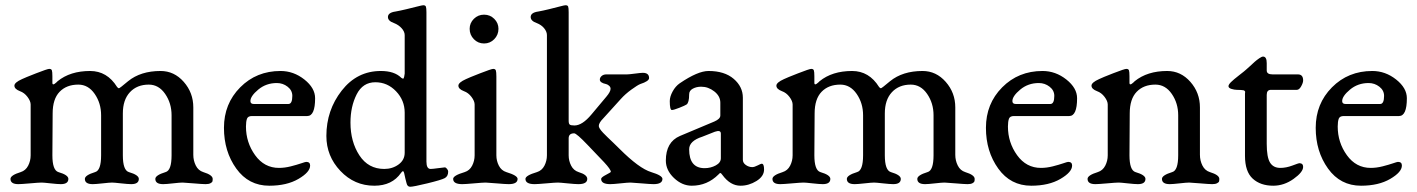

<svg xmlns="http://www.w3.org/2000/svg" viewBox="-20 -701 5411 733"><path d="M469 -391Q517 -430 593 -430Q645 -430 681.5 -388.5Q718 -347 718 -291V-110Q718 -88 727.5 -69Q737 -50 756 -44Q792 -33 792 -18Q792 -12 791 -8.5Q790 -5 783.5 -1.5Q777 2 765 2Q753 2 718.5 -1Q684 -4 677 -4Q667 -4 640.5 -1Q614 2 603 2Q573 2 573 -18Q573 -32 612 -44Q635 -50 635 -108V-261Q635 -307 610.5 -342.5Q586 -378 548 -378Q503 -378 476 -349Q449 -320 449 -268V-108Q449 -51 472 -44Q510 -33 510 -18Q510 2 481 2Q469 2 442 -1Q415 -4 408 -4Q399 -4 372 -1Q345 2 334 2Q304 2 304 -18Q304 -32 343 -44Q366 -50 366 -108V-261Q366 -307 341.5 -342.5Q317 -378 279 -378Q234 -378 207.5 -350.5Q181 -323 181 -268L180 -108Q180 -51 203 -44Q241 -33 241 -18Q241 2 212 2Q200 2 173 -1Q146 -4 139 -4Q129 -4 95 -1Q61 2 50 2Q20 2 20 -18Q20 -32 59 -44Q78 -50 87.5 -68.5Q97 -87 97 -108V-302Q97 -315 85 -331Q73 -347 56 -353Q35 -361 35 -374Q35 -386 64 -399Q74 -404 117.5 -421Q161 -438 168 -438Q176 -438 178 -432.5Q180 -427 180 -410V-385Q180 -372 196 -387Q199 -390 200 -391Q248 -430 324 -430Q389 -430 427 -369Q431 -364 434 -364Q437 -364 469 -391Z M936 -315Q936 -304 949 -304H1081Q1096 -304 1096 -335Q1096 -356 1078 -370Q1060 -384 1037 -384Q996 -384 966 -359Q936 -334 936 -315ZM1183 -326Q1183 -258 1153 -258H942Q927 -258 923 -248Q919 -237 919 -218Q919 -157 954 -108.5Q989 -60 1045 -60Q1067 -60 1090.5 -66Q1114 -72 1130 -77.5Q1146 -83 1149 -83Q1164 -83 1164 -69Q1164 -44 1119.5 -18Q1075 8 1008 8Q929 8 882 -57.5Q835 -123 835 -213Q835 -305 897 -367.5Q959 -430 1051 -430Q1101 -430 1142 -397.5Q1183 -365 1183 -326Z M1318 -233Q1318 -160 1352 -108Q1386 -56 1447 -56Q1478 -56 1501.5 -73Q1525 -90 1525 -118V-271Q1525 -318 1492 -352.5Q1459 -387 1413 -387Q1365 -387 1341.5 -340.5Q1318 -294 1318 -233ZM1596 -681Q1604 -681 1606 -675.5Q1608 -670 1608 -654V-84Q1608 -56 1624 -56Q1631 -56 1653 -59Q1675 -62 1678 -62Q1682 -62 1686.5 -56.5Q1691 -51 1691 -46Q1691 -28 1678 -21Q1665 -14 1611.5 -1Q1558 12 1546 12Q1535 12 1532 -2Q1528 -16 1523 -40Q1520 -54 1511 -41Q1477 8 1409 8Q1333 8 1279.5 -48.5Q1226 -105 1226 -182Q1226 -280 1284.5 -355Q1343 -430 1434 -430Q1486 -430 1512 -404Q1519 -399 1521 -402Q1523 -405 1525 -420V-567Q1525 -580 1513.5 -593Q1502 -606 1484 -613Q1461 -621 1461 -636Q1461 -653 1490 -657Q1507 -660 1532 -666Q1557 -672 1574.5 -676.5Q1592 -681 1596 -681Z M1883 -591Q1883 -568 1867 -551.5Q1851 -535 1828 -535Q1805 -535 1789 -551.5Q1773 -568 1773 -591Q1773 -613 1789 -629Q1805 -645 1828 -645Q1851 -645 1867 -629Q1883 -613 1883 -591ZM1792 -302Q1792 -315 1780 -331Q1768 -347 1751 -353Q1730 -361 1730 -374Q1730 -386 1759 -399Q1769 -404 1812.5 -421Q1856 -438 1863 -438Q1871 -438 1873 -432Q1875 -426 1875 -409V-108Q1875 -87 1884.5 -68.5Q1894 -50 1913 -44Q1956 -31 1956 -18Q1956 2 1922 2Q1910 2 1875.5 -1Q1841 -4 1834 -4Q1824 -4 1790 -1Q1756 2 1745 2Q1710 2 1710 -18Q1710 -31 1754 -44Q1773 -50 1782.5 -68.5Q1792 -87 1792 -108Z M2286 -82 2223 -148Q2181 -192 2172 -192Q2151 -192 2151 -173V-108Q2151 -87 2160.5 -68.5Q2170 -50 2189 -44Q2222 -34 2222 -18Q2222 2 2188 2Q2176 2 2146.5 -1Q2117 -4 2110 -4Q2100 -4 2066 -1Q2032 2 2021 2Q1986 2 1986 -18Q1986 -31 2030 -44Q2049 -50 2058.5 -68.5Q2068 -87 2068 -108V-567Q2068 -580 2057.5 -593Q2047 -606 2029 -613Q2006 -621 2006 -636Q2006 -653 2035 -657Q2052 -660 2076.5 -666Q2101 -672 2118 -676.5Q2135 -681 2139 -681Q2147 -681 2149 -676Q2151 -671 2151 -654V-240Q2151 -229 2155 -225.5Q2159 -222 2173 -222Q2203 -222 2238 -264L2295 -332Q2311 -351 2311 -362Q2311 -369 2305 -374Q2299 -379 2294 -380Q2270 -385 2270 -397Q2270 -405 2277 -411Q2284 -417 2295 -417H2374Q2381 -417 2404 -420Q2427 -423 2434 -423Q2458 -423 2458 -403Q2458 -391 2424 -380Q2414 -376 2390.5 -359Q2367 -342 2350 -323L2283 -249Q2266 -232 2266 -220Q2266 -216 2270 -209.5Q2274 -203 2282.5 -194Q2291 -185 2299.5 -177Q2308 -169 2322 -155.5Q2336 -142 2345 -133Q2420 -58 2466 -44Q2509 -31 2509 -18Q2509 2 2475 2Q2463 2 2428.5 -1Q2394 -4 2387 -4Q2377 -4 2349 -1Q2321 2 2310 2Q2275 2 2275 -18Q2275 -24 2293.5 -33.5Q2312 -43 2312 -45Q2312 -54 2286 -82Z M2611 -131Q2611 -59 2670 -59Q2693 -59 2712.5 -69.5Q2732 -80 2732 -97V-191Q2732 -206 2709 -198L2661 -179Q2611 -163 2611 -131ZM2685 -430Q2746 -430 2781 -400Q2816 -370 2816 -328V-91Q2816 -79 2827.5 -71Q2839 -63 2852 -63Q2860 -63 2872.5 -69.5Q2885 -76 2888 -76Q2897 -76 2897 -54Q2897 -28 2868 -10Q2839 8 2807 8Q2768 8 2738 -33Q2733 -40 2730.5 -40.5Q2728 -41 2723 -35Q2680 8 2621 8Q2584 8 2553 -21.5Q2522 -51 2522 -88Q2522 -159 2576 -182L2707 -237Q2730 -247 2730 -260V-309Q2730 -334 2707 -352Q2684 -370 2657 -370Q2639 -370 2625 -362.5Q2611 -355 2611 -341Q2611 -309 2601 -302Q2595 -298 2573.5 -289.5Q2552 -281 2545 -281Q2537 -281 2537 -315Q2537 -332 2548 -352Q2559 -372 2575 -383Q2644 -430 2685 -430Z M3378 -391Q3426 -430 3502 -430Q3554 -430 3590.5 -388.5Q3627 -347 3627 -291V-110Q3627 -88 3636.5 -69Q3646 -50 3665 -44Q3701 -33 3701 -18Q3701 -12 3700 -8.5Q3699 -5 3692.5 -1.5Q3686 2 3674 2Q3662 2 3627.5 -1Q3593 -4 3586 -4Q3576 -4 3549.5 -1Q3523 2 3512 2Q3482 2 3482 -18Q3482 -32 3521 -44Q3544 -50 3544 -108V-261Q3544 -307 3519.5 -342.5Q3495 -378 3457 -378Q3412 -378 3385 -349Q3358 -320 3358 -268V-108Q3358 -51 3381 -44Q3419 -33 3419 -18Q3419 2 3390 2Q3378 2 3351 -1Q3324 -4 3317 -4Q3308 -4 3281 -1Q3254 2 3243 2Q3213 2 3213 -18Q3213 -32 3252 -44Q3275 -50 3275 -108V-261Q3275 -307 3250.5 -342.5Q3226 -378 3188 -378Q3143 -378 3116.5 -350.5Q3090 -323 3090 -268L3089 -108Q3089 -51 3112 -44Q3150 -33 3150 -18Q3150 2 3121 2Q3109 2 3082 -1Q3055 -4 3048 -4Q3038 -4 3004 -1Q2970 2 2959 2Q2929 2 2929 -18Q2929 -32 2968 -44Q2987 -50 2996.5 -68.5Q3006 -87 3006 -108V-302Q3006 -315 2994 -331Q2982 -347 2965 -353Q2944 -361 2944 -374Q2944 -386 2973 -399Q2983 -404 3026.5 -421Q3070 -438 3077 -438Q3085 -438 3087 -432.5Q3089 -427 3089 -410V-385Q3089 -372 3105 -387Q3108 -390 3109 -391Q3157 -430 3233 -430Q3298 -430 3336 -369Q3340 -364 3343 -364Q3346 -364 3378 -391Z M3845 -315Q3845 -304 3858 -304H3990Q4005 -304 4005 -335Q4005 -356 3987 -370Q3969 -384 3946 -384Q3905 -384 3875 -359Q3845 -334 3845 -315ZM4092 -326Q4092 -258 4062 -258H3851Q3836 -258 3832 -248Q3828 -237 3828 -218Q3828 -157 3863 -108.5Q3898 -60 3954 -60Q3976 -60 3999.5 -66Q4023 -72 4039 -77.5Q4055 -83 4058 -83Q4073 -83 4073 -69Q4073 -44 4028.5 -18Q3984 8 3917 8Q3838 8 3791 -57.5Q3744 -123 3744 -213Q3744 -305 3806 -367.5Q3868 -430 3960 -430Q4010 -430 4051 -397.5Q4092 -365 4092 -326Z M4561 -110Q4561 -88 4570.5 -69Q4580 -50 4599 -44Q4635 -33 4635 -18Q4635 -12 4634 -8.5Q4633 -5 4626.5 -1.5Q4620 2 4608 2Q4596 2 4561.5 -1Q4527 -4 4520 -4Q4510 -4 4483.5 -1Q4457 2 4446 2Q4416 2 4416 -18Q4416 -32 4455 -44Q4478 -50 4478 -108V-261Q4478 -307 4453.5 -342.5Q4429 -378 4391 -378Q4346 -378 4319.5 -350.5Q4293 -323 4293 -268L4292 -108Q4292 -51 4315 -44Q4353 -33 4353 -18Q4353 2 4324 2Q4312 2 4285 -1Q4258 -4 4251 -4Q4241 -4 4207 -1Q4173 2 4162 2Q4132 2 4132 -18Q4132 -32 4171 -44Q4190 -50 4199.5 -68.5Q4209 -87 4209 -108V-302Q4209 -315 4197 -331Q4185 -347 4168 -353Q4147 -361 4147 -374Q4147 -386 4176 -399Q4188 -405 4230.5 -421.5Q4273 -438 4280 -438Q4288 -438 4290 -432.5Q4292 -427 4292 -410V-385Q4292 -372 4308 -387Q4311 -390 4312 -391Q4360 -430 4436 -430Q4488 -430 4524.5 -388.5Q4561 -347 4561 -291Z M4841 8Q4792 8 4762.5 -19Q4733 -46 4733 -106V-344Q4733 -345 4733.5 -348Q4734 -351 4733.5 -351.5Q4733 -352 4731.5 -354Q4730 -356 4726.5 -356.5Q4723 -357 4717 -357.5Q4711 -358 4702 -358Q4693 -358 4681.5 -361.5Q4670 -365 4670 -372Q4670 -378 4679.5 -387.5Q4689 -397 4711 -414Q4733 -431 4737 -435Q4740 -437 4751 -447.5Q4762 -458 4770 -465Q4778 -472 4787.5 -478.5Q4797 -485 4802 -485Q4816 -485 4816 -460V-432Q4816 -417 4838 -417H4935Q4955 -417 4955 -394Q4955 -385 4947.5 -371.5Q4940 -358 4931 -358H4832Q4816 -358 4816 -339V-152Q4816 -101 4828.5 -80.5Q4841 -60 4868 -60Q4890 -60 4914 -69Q4938 -78 4940 -78Q4955 -78 4955 -64Q4955 -44 4918.5 -18Q4882 8 4841 8Z M5104 -315Q5104 -304 5117 -304H5249Q5264 -304 5264 -335Q5264 -356 5246 -370Q5228 -384 5205 -384Q5164 -384 5134 -359Q5104 -334 5104 -315ZM5351 -326Q5351 -258 5321 -258H5110Q5095 -258 5091 -248Q5087 -237 5087 -218Q5087 -157 5122 -108.5Q5157 -60 5213 -60Q5235 -60 5258.5 -66Q5282 -72 5298 -77.5Q5314 -83 5317 -83Q5332 -83 5332 -69Q5332 -44 5287.5 -18Q5243 8 5176 8Q5097 8 5050 -57.5Q5003 -123 5003 -213Q5003 -305 5065 -367.5Q5127 -430 5219 -430Q5269 -430 5310 -397.5Q5351 -365 5351 -326Z"/></svg>

Font: EB Garamond 08
Style: Regular
Weight: 400
Version: Version 0.016 ; ttfautohint (v1.5)